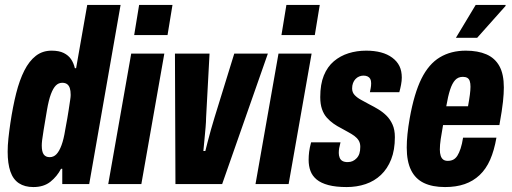

<svg xmlns="http://www.w3.org/2000/svg" viewBox="-20 -745 2070 777"><path d="M115 12Q80 12 56.5 -3.5Q33 -19 22 -51Q11 -83 11 -131Q11 -156 14 -184.5Q17 -213 22 -247Q32 -314 45.5 -367.5Q59 -421 78.5 -459.5Q98 -498 125 -519Q152 -540 189 -540Q219 -540 238 -530.5Q257 -521 267.5 -505.5Q278 -490 283 -469H288L333 -725H468L341 0H232V-62H227Q211 -31 184 -9.5Q157 12 115 12ZM181 -109Q197 -109 208.5 -121Q220 -133 229 -157.5Q238 -182 244 -220Q254 -273 258 -300.5Q262 -328 264 -340.5Q266 -353 266 -361Q266 -378 262.5 -388.5Q259 -399 251.5 -404.5Q244 -410 232 -410Q217 -410 206 -399Q195 -388 186 -364Q177 -340 170 -299Q161 -246 156.5 -218.5Q152 -191 150.5 -178Q149 -165 149 -156Q149 -131 157 -120Q165 -109 181 -109Z M523 -603 543 -725H678L658 -603ZM418 0 511 -528H645L552 0Z M690 0 688 -528H828L814 -268Q814 -254 812 -230Q810 -206 807.5 -181Q805 -156 803 -134H811Q814 -145 820 -169.5Q826 -194 834 -221.5Q842 -249 848 -269L928 -528H1064L879 0Z M1119 -603 1139 -725H1274L1254 -603ZM1014 0 1107 -528H1241L1148 0Z M1383 12Q1339 12 1309 4Q1279 -4 1261.5 -18.5Q1244 -33 1236.5 -53Q1229 -73 1229 -98Q1229 -114 1231 -130.5Q1233 -147 1239 -169H1358Q1354 -154 1352.5 -145Q1351 -136 1351 -126Q1351 -116 1354.5 -107Q1358 -98 1366 -93.5Q1374 -89 1387 -89Q1398 -89 1407 -93Q1416 -97 1423.5 -105Q1431 -113 1434.5 -124Q1438 -135 1438 -151Q1438 -166 1431.5 -176.5Q1425 -187 1414 -195Q1403 -203 1389 -210.5Q1375 -218 1361 -226Q1345 -234 1330 -244.5Q1315 -255 1302.5 -269Q1290 -283 1283 -303.5Q1276 -324 1276 -352Q1276 -404 1290.5 -439.5Q1305 -475 1331 -497Q1357 -519 1390.5 -529.5Q1424 -540 1462 -540Q1495 -540 1521.5 -533Q1548 -526 1567.5 -511.5Q1587 -497 1596.5 -477.5Q1606 -458 1606 -431Q1606 -418 1603 -402Q1600 -386 1596 -372H1477Q1481 -391 1481.5 -397.5Q1482 -404 1482 -408Q1482 -419 1478.5 -425.5Q1475 -432 1468 -435.5Q1461 -439 1451 -439Q1442 -439 1433.5 -435.5Q1425 -432 1418.5 -425Q1412 -418 1408.5 -408.5Q1405 -399 1405 -387Q1405 -371 1415.5 -360Q1426 -349 1442 -340.5Q1458 -332 1476 -322Q1494 -313 1512 -302Q1530 -291 1544.5 -276.5Q1559 -262 1568.5 -241Q1578 -220 1578 -190Q1578 -138 1563 -100Q1548 -62 1521.5 -37Q1495 -12 1459.5 0Q1424 12 1383 12Z M1781 12Q1730 12 1695.5 -4.5Q1661 -21 1643.5 -56.5Q1626 -92 1626 -148Q1626 -173 1629 -202.5Q1632 -232 1638 -266Q1656 -367 1685.5 -426.5Q1715 -486 1760 -513Q1805 -540 1865 -540Q1914 -540 1948.5 -525Q1983 -510 2001 -477.5Q2019 -445 2019 -391Q2019 -367 2015.5 -333.5Q2012 -300 2001 -239H1773Q1767 -206 1763.5 -182Q1760 -158 1760 -140Q1760 -125 1763.5 -114.5Q1767 -104 1774 -99Q1781 -94 1792 -94Q1805 -94 1814.5 -99Q1824 -104 1831 -115Q1838 -126 1844 -144Q1850 -162 1854 -188H1989Q1980 -136 1963.5 -98.5Q1947 -61 1921 -36.5Q1895 -12 1860.5 0Q1826 12 1781 12ZM1786 -315H1874Q1879 -342 1881.5 -361.5Q1884 -381 1884 -394Q1884 -408 1881 -417Q1878 -426 1871 -430Q1864 -434 1853 -434Q1834 -434 1822 -421Q1810 -408 1801.5 -382Q1793 -356 1786 -315ZM1825 -592 1905 -725H2026V-721L1911 -592Z"/></svg>

Font: Archivo ExtraCondensed ExtraBold
Style: Italic
Weight: 800
Width: 2
Italic angle: -10°
Designer: Hector Gatti
Foundry: Omnibus-Type
Version: Version 2.001